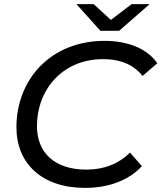

<svg xmlns="http://www.w3.org/2000/svg" viewBox="-20 -907 786 935"><path d="M560 -757 709 -887H621L520 -810L436 -887H352L469 -757ZM482 -619C569 -619 633 -590 674 -537L746 -599C698 -669 605 -708 489 -708C227 -708 60 -520 60 -287C60 -112 183 8 394 8C506 8 606 -27 671 -98L613 -164C558 -109 486 -81 401 -81C243 -81 160 -166 160 -293C160 -469 283 -619 482 -619Z"/></svg>

Font: AWKNG-Font Medium
Style: Italic
Weight: 500
Italic angle: -11.3°
Designer: Awakening Church
Foundry: Awakening Church
Version: Version 1.700;PS 001.700;hotconv 1.0.88;makeotf.lib2.5.64775